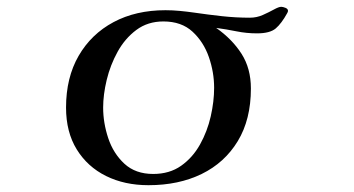

<svg xmlns="http://www.w3.org/2000/svg" viewBox="-20 -550 1040 564"><path d="M609 -292Q609 -338 593.5 -382.5Q578 -427 545.5 -457Q513 -487 460 -487Q414 -487 380.5 -462Q347 -437 325.5 -398Q304 -359 293.5 -315.5Q283 -272 283 -234Q283 -189 298 -144Q313 -99 345.5 -69Q378 -39 430 -39Q478 -39 512 -63Q546 -87 567.5 -125.5Q589 -164 599 -208Q609 -252 609 -292ZM826 -518Q826 -516 824 -512Q807 -481 790 -466.5Q773 -452 735 -452Q704 -452 674.5 -458Q645 -464 615 -468Q662 -435 689.5 -392Q717 -349 717 -290Q717 -199 678.5 -135.5Q640 -72 572.5 -39Q505 -6 416 -6Q346 -6 291.5 -33Q237 -60 205.5 -111Q174 -162 174 -234Q174 -322 211 -386Q248 -450 313.5 -485Q379 -520 466 -520Q487 -520 508 -518Q529 -516 550 -513Q591 -507 632 -502.5Q673 -498 714 -498Q734 -498 752 -506Q770 -514 784.5 -522Q799 -530 806 -530Q811 -530 818.5 -527Q826 -524 826 -518Z"/></svg>

Font: Kaisei Opti Medium
Style: Regular
Weight: 500
Designer: Font-Kai, 金井和夫
Foundry: KAZUO KANAI
Version: Version 5.003